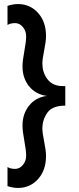

<svg xmlns="http://www.w3.org/2000/svg" viewBox="-20 -733 388 947"><path d="M207 36Q207 107 167.5 150.5Q128 194 69 194Q44 194 17 185V91Q32 100 54.5 100Q77 100 93 80.5Q109 61 109 35Q109 9 100 -38.5Q91 -86 91 -114Q91 -171 123 -211.5Q155 -252 210 -260Q155 -268 123 -308Q91 -348 91 -405Q91 -433 100 -480.5Q109 -528 109 -554Q109 -580 93 -599.5Q77 -619 54.5 -619Q32 -619 17 -610V-704Q44 -713 69 -713Q128 -713 167.5 -669.5Q207 -626 207 -555Q207 -530 198 -485.5Q189 -441 189 -420Q189 -377 212 -345Q235 -313 277 -309Q287 -308 302 -308V-212Q238 -212 213.5 -177Q189 -142 189 -99Q189 -78 198 -33.5Q207 11 207 36Z"/></svg>

Font: Hind Jalandhar Medium
Style: Regular
Weight: 500
Designer: Namrata Goyal
Foundry: Indian Type Foundry
Version: Version 0.702;PS 1.0;hotconv 1.0.81;makeotf.lib2.5.63406